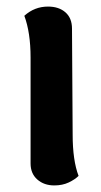

<svg xmlns="http://www.w3.org/2000/svg" viewBox="-20 -550 306 584"><path d="M219 -15Q208 -4 189 5Q170 14 145 14Q114 14 93.5 -4Q73 -22 73 -53V-375Q73 -451 54 -502Q85 -530 126 -530Q159 -530 179 -512.5Q199 -495 199 -463L201 -141Q201 -62 219 -15Z"/></svg>

Font: Arima Madurai Black
Style: Regular
Weight: 900
Designer: Joana Correia and Natanael Gama
Foundry: NDISCOVER
Version: Version 1.019